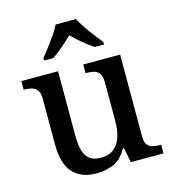

<svg xmlns="http://www.w3.org/2000/svg" viewBox="-114 -861 872 965"><g transform="rotate(-15 322.0 -378.0)"><path d="M269 10Q190 10 147.5 -37Q105 -84 105 -187V-422Q105 -452 94.5 -466.5Q84 -481 66.5 -486Q49 -491 27 -491H24V-536H215V-198Q215 -155 223.5 -124Q232 -93 253.5 -76.5Q275 -60 312 -60Q352 -60 378 -80Q404 -100 416 -136Q428 -172 428 -219V-421Q428 -452 417.5 -467Q407 -482 389 -486.5Q371 -491 349 -491H346V-536H538V-111Q538 -82 548.5 -67.5Q559 -53 577 -49Q595 -45 616 -45H620V0H450L435 -78H430Q399 -23 358 -6.5Q317 10 269 10ZM161 -619Q177 -638 196.5 -664Q216 -690 235 -717Q254 -744 264 -766H370Q381 -744 399 -717Q417 -690 437.5 -664Q458 -638 473 -619V-606H425Q408 -617 388 -632.5Q368 -648 349.5 -664.5Q331 -681 316 -696Q301 -681 282.5 -664.5Q264 -648 245 -632.5Q226 -617 208 -606H161Z"/></g></svg>

Font: Noto Serif Kannada Medium
Style: Regular
Weight: 500
Version: Version 2.003